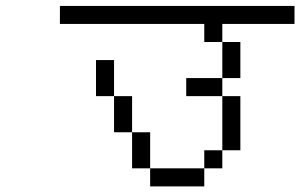

<svg xmlns="http://www.w3.org/2000/svg" viewBox="-20 -708 1040 665"><path d="M1000 -625V-687.5H187.5V-625H687.5V-562.5H750Q750 -562.5 750 -437.5H625V-375H750V-187.5H687.5V-125H500V-62.5H687.5V-125H750V-187.5H812.5V-375H750V-437.5H812.5Q812.5 -437.5 812.5 -562.5H750V-625ZM500 -125Q500 -125 500 -250H437.5Q437.5 -250 437.5 -125ZM437.5 -250Q437.5 -250 437.5 -375H375Q375 -375 375 -250ZM375 -375Q375 -375 375 -500H312.5Q312.5 -500 312.5 -375Z"/></svg>

Font: CalcUnifontExMono
Style: Regular
Weight: 500
Version: Version 15.0.06